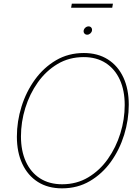

<svg xmlns="http://www.w3.org/2000/svg" viewBox="-20 -1030 773 1060"><path d="M322.3 9.8Q244.6 9.8 189 -25.6Q133.3 -61 103.3 -125.2Q73.2 -189.5 73.2 -275.4Q73.2 -359.9 98.9 -441.9Q124.5 -523.9 172.9 -590.6Q221.2 -657.2 289.3 -697.3Q357.4 -737.3 442.9 -737.3Q520 -737.3 575.7 -701.9Q631.3 -666.5 661.1 -602.5Q690.9 -538.6 690.9 -452.1Q690.9 -368.2 665.5 -285.9Q640.1 -203.6 592.3 -137Q544.4 -70.3 476.3 -30.3Q408.2 9.8 322.3 9.8ZM323.2 -12.7Q403.3 -12.7 467 -50.8Q530.8 -88.9 575.7 -152.6Q620.6 -216.3 644.5 -293.7Q668.5 -371.1 668.5 -450.2Q668.5 -530.8 641.4 -590.1Q614.3 -649.4 563.5 -682.1Q512.7 -714.8 442.4 -714.8Q361.8 -714.8 297.9 -676.8Q233.9 -638.7 188.7 -575Q143.6 -511.2 119.6 -433.6Q95.7 -356 95.7 -276.9Q95.7 -197.3 122.8 -137.7Q149.9 -78.1 200.9 -45.4Q252 -12.7 323.2 -12.7ZM461.4 -838.4Q451.7 -838.4 446 -845.2Q440.4 -852.1 441.9 -861.3Q443.8 -871.1 451.7 -877.7Q459.5 -884.3 469.2 -884.3Q478.5 -884.3 483.9 -877.7Q489.3 -871.1 487.8 -861.3Q486.3 -852.1 478.5 -845.2Q470.7 -838.4 461.4 -838.4ZM603.5 -1009.8 599.6 -987.3H372.6L376.5 -1009.8Z"/></svg>

Font: Inter 18pt Thin
Style: Italic
Weight: 250
Italic angle: -9.3988°
Version: Version 4.001;git-66647c0bb